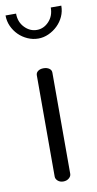

<svg xmlns="http://www.w3.org/2000/svg" viewBox="-104 -752 400 790"><g transform="rotate(-10 95.5 -357.0)"><path d="M95 -473Q109 -473 118.5 -466.5Q128 -460 128 -449V-26Q128 -16 118.5 -8Q109 0 95 0Q81 0 72 -8Q63 -16 63 -26V-449Q63 -460 72 -466.5Q81 -473 95 -473ZM212 -714Q212 -690 202.5 -669Q193 -648 176.5 -632Q160 -616 139 -606.5Q118 -597 96 -597Q73 -597 51.5 -606.5Q30 -616 14 -632Q-2 -648 -11.5 -669Q-21 -690 -21 -714H23Q23 -679 45 -656Q67 -633 96 -633Q125 -633 146.5 -656Q168 -679 168 -714Z"/></g></svg>

Font: Dosis
Style: Book
Weight: 400
Designer: EdgarTolentino, PabloImpallari, IginoMarini
Foundry: EdgarTolentino, PabloImpallari, IginoMarini
Version: Version 1.007